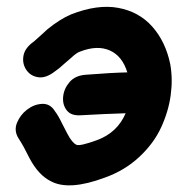

<svg xmlns="http://www.w3.org/2000/svg" viewBox="-20 -554 560 573"><path d="M132 -13Q186 16 293 -24Q352 -45 395.5 -85.5Q439 -126 461 -174Q483 -222 489.5 -270.5Q496 -319 488 -363Q474 -430 434.5 -474.5Q395 -519 333 -530.5Q271 -542 192 -511Q159 -497 122 -467L99 -446Q88 -436 81 -430Q54 -411 50 -387.5Q46 -364 58.5 -345.5Q71 -327 94 -323.5Q117 -320 144 -341Q156 -349 171 -363L193 -382Q209 -397 219 -400Q270 -420 307.5 -403.5Q345 -387 360 -338Q313 -337 237 -331Q205 -329 188 -309.5Q171 -290 168.5 -266Q166 -242 179 -225Q192 -208 221 -210Q290 -214 355 -216Q330 -158 270 -136Q218 -117 208 -122Q195 -128 181 -155L165 -186Q154 -209 144 -222Q130 -245 106 -244Q82 -243 61 -227Q40 -211 30.5 -187Q21 -163 36 -140Q42 -131 51 -115L68 -82Q95 -31 132 -13Z"/></svg>

Font: Balsamiq Sans
Style: Bold Italic
Weight: 700
Italic angle: -12°
Designer: Michael Angeles
Foundry: Balsamiq SRL
Version: Version 1.020; ttfautohint (v1.8.4.7-5d5b);gftools[0.9.26]